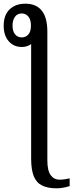

<svg xmlns="http://www.w3.org/2000/svg" viewBox="-77 -782 398 1042"><path d="M230 240Q182 240 151 224.5Q120 209 106 173.5Q92 138 92 79V-543Q83 -536 70 -531.5Q57 -527 42 -527Q-2 -527 -29.5 -558Q-57 -589 -57 -642Q-57 -701 -24.5 -731.5Q8 -762 61 -762Q119 -762 149.5 -724.5Q180 -687 180 -609V88Q180 144 198 168.5Q216 193 246 193Q262 193 274.5 191Q287 189 301 186V228Q289 232 269.5 236Q250 240 230 240ZM41 -579Q63 -579 77 -595Q91 -611 91 -643Q91 -675 77 -692Q63 -709 41 -709Q17 -709 4 -690.5Q-9 -672 -9 -643Q-9 -613 4.5 -596Q18 -579 41 -579Z"/></svg>

Font: Noto Serif Condensed
Style: Regular
Weight: 400
Width: 3
Designer: Monotype Design Team
Foundry: Monotype Imaging Inc.
Version: Version 2.015